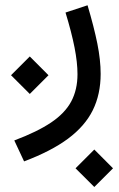

<svg xmlns="http://www.w3.org/2000/svg" viewBox="-20 -343 464 747"><path d="M22.9 -50.3 95.9 22.5 168.7 -50.3 95.9 -123.3ZM273.9 311.8 346.9 384.5 419.7 311.8 346.9 238.8ZM234.9 -294.2Q258.5 -217 270 -158.3Q281.5 -99.6 281.5 -54.4Q281.5 6.1 257.1 51.8Q232.7 97.4 178.7 133.7Q124.8 169.9 35.6 203.4L73.7 284.9Q179.4 245.1 245 196.3Q310.5 147.5 341.1 85.6Q371.6 23.7 371.6 -55.7Q371.6 -109.1 358.8 -173.1Q345.9 -237.1 320.6 -322.5Z"/></svg>

Font: Estedad-FD-VF Thin
Style: Regular
Weight: 100
Designer: Amin Abedi
Version: Version 5.0